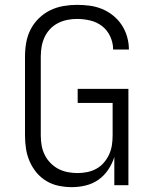

<svg xmlns="http://www.w3.org/2000/svg" viewBox="-20 -763 640 791"><path d="M276 8Q249 8 222 2.5Q195 -3 171.5 -17Q148 -31 130.5 -52Q113 -73 102 -98.5Q91 -124 87 -151Q83 -178 83 -205V-530Q83 -559 88 -587.5Q93 -616 106 -641.5Q119 -667 140 -687.5Q161 -708 186.5 -720.5Q212 -733 240.5 -738Q269 -743 297 -743Q324 -743 350 -739.5Q376 -736 400.5 -726Q425 -716 446 -699Q467 -682 481.5 -660Q496 -638 503.5 -612Q511 -586 511 -560V-559H446V-560Q446 -587 434 -613Q422 -639 400.5 -655.5Q379 -672 352 -678.5Q325 -685 297 -685Q277 -685 257 -681Q237 -677 218.5 -667.5Q200 -658 186 -643Q172 -628 163.5 -609.5Q155 -591 151.5 -571Q148 -551 148 -530V-205Q148 -184 151.5 -164Q155 -144 164 -125.5Q173 -107 187.5 -92Q202 -77 220 -67.5Q238 -58 258.5 -54Q279 -50 299 -50Q319 -50 339 -54Q359 -58 376.5 -67.5Q394 -77 407.5 -92.5Q421 -108 429.5 -126.5Q438 -145 441 -165Q444 -185 444 -205V-339H300V-397H509V0H451V-116Q442 -88 425.5 -63.5Q409 -39 385.5 -22.5Q362 -6 333.5 1Q305 8 276 8Z"/></svg>

Font: Iosevka Aile Light
Style: Regular
Weight: 300
Designer: Belleve Invis
Foundry: Belleve Invis
Version: Version 27.3.5; ttfautohint (v1.8.4)